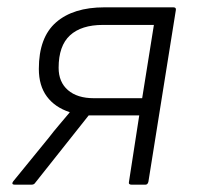

<svg xmlns="http://www.w3.org/2000/svg" viewBox="-20 -504 537 524"><path d="M20 0Q15 0 14 -2.5Q13 -5 16 -9L113 -128Q126 -145 140.5 -162Q155 -179 170 -197V-198Q130 -211 108 -240.5Q86 -270 86 -316Q86 -402 133 -443Q180 -484 265 -484H453Q461 -484 460 -477L385 -8Q383 0 377 0H339Q330 0 332 -8L360 -189H222L76 -5Q73 0 66 0ZM236 -236H368L400 -436H261Q202 -436 171 -407.5Q140 -379 140 -319Q140 -280 165.5 -258Q191 -236 236 -236Z"/></svg>

Font: Sofia Sans Light
Style: Italic
Weight: 300
Italic angle: -9°
Version: Version 4.100-B